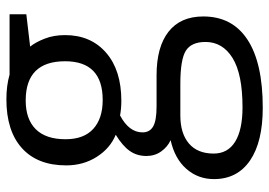

<svg xmlns="http://www.w3.org/2000/svg" viewBox="-138 -446 825 588"><g transform="rotate(-90 274.0 -152.5)"><path d="M523.9 -535.2V-483.9L424.8 -472.2Q438.5 -455.1 449.2 -427.5Q460 -399.9 460 -365.2Q460 -286.6 406.2 -239.7Q352.5 -192.9 258.8 -192.9Q234.9 -192.9 213.9 -196.8Q162.1 -169.4 162.1 -127.9Q162.1 -106 180.2 -95.5Q198.2 -85 242.2 -85H336.9Q423.8 -85 470.5 -48.3Q517.1 -11.7 517.1 58.1Q517.1 147 445.8 193.6Q374.5 240.2 237.8 240.2Q132.8 240.2 75.9 201.2Q19 162.1 19 90.8Q19 42 50.3 6.3Q81.5 -29.3 138.2 -42Q117.7 -51.3 103.8 -70.8Q89.8 -90.3 89.8 -116.2Q89.8 -145.5 105.5 -167.5Q121.1 -189.5 154.8 -210Q113.3 -227.1 87.2 -268.1Q61 -309.1 61 -361.8Q61 -449.7 113.8 -497.3Q166.5 -544.9 263.2 -544.9Q305.2 -544.9 338.9 -535.2ZM97.2 89.8Q97.2 133.3 133.8 155.8Q170.4 178.2 238.8 178.2Q340.8 178.2 389.9 147.7Q439 117.2 439 64.9Q439 21.5 412.1 4.6Q385.3 -12.2 311 -12.2H213.9Q158.7 -12.2 127.9 14.2Q97.2 40.5 97.2 89.8ZM141.1 -363.8Q141.1 -307.6 172.9 -278.8Q204.6 -250 261.2 -250Q379.9 -250 379.9 -365.2Q379.9 -485.8 259.8 -485.8Q202.6 -485.8 171.9 -455.1Q141.1 -424.3 141.1 -363.8Z"/></g></svg>

Font: f02293617
Style: Regular
Weight: 400
Foundry: Ascender Corporation
Version: Version 1.10